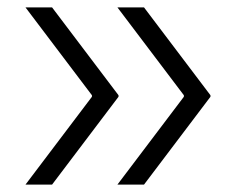

<svg xmlns="http://www.w3.org/2000/svg" viewBox="-20 -530 625 520"><path d="M121 -30H49L229 -268V-272L49 -510H121L301 -272V-268ZM370 -30H298L478 -268V-272L298 -510H370L550 -272V-268Z"/></svg>

Font: Plata Sans Light
Style: Regular
Weight: 300
Designer: Pablo Impallari, Andres Torresi, & Cristiano Sobral
Foundry: Pablo Impallari, Andres Torresi, & Cristiano Sobral
Version: Version 1.00;December 28, 2019;FontCreator 12.0.0.2547 64-bi